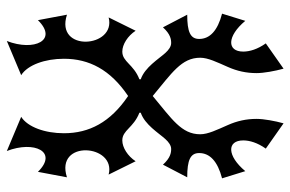

<svg xmlns="http://www.w3.org/2000/svg" viewBox="-164 -644 850 562"><g transform="rotate(90 261.0 -363.0)"><path d="M387 -422C396 -432 406 -439 416 -439C427 -439 442 -437 462 -415L499 -486C449 -486 428 -495 428 -521C428 -552 452 -575 502 -588L481 -656C436 -602 391 -602 391 -650C391 -669 398 -692 415 -716L341 -768C334 -743 328 -710 328 -689C328 -659 334 -632 346 -605C360 -573 373 -547 373 -524C373 -469 328 -441 261 -385C194 -441 149 -469 149 -524C149 -547 162 -573 176 -605C188 -632 194 -659 194 -689C194 -710 188 -743 181 -768L107 -716C124 -692 131 -669 131 -650C131 -602 86 -602 41 -656L20 -588C70 -575 94 -552 94 -521C94 -495 73 -486 23 -486L60 -415C80 -437 95 -439 106 -439C116 -439 126 -432 135 -422C153 -402 177 -362 212 -350V-346C168 -329 161 -296 131 -296C110 -296 85 -312 70 -335L31 -256C120 -279 134 -98 23 -134L39 -49C98 -109 131 -38 100 42L200 0C170 -19 152 -70 152 -125C152 -199 184 -261 261 -313C338 -261 370 -199 370 -125C370 -70 352 -19 322 0L422 42C391 -38 424 -109 483 -49L499 -134C388 -98 402 -279 491 -256L452 -335C437 -312 412 -296 391 -296C361 -296 354 -329 310 -346V-350C345 -362 369 -402 387 -422Z"/></g></svg>

Font: Malebolge Adversarial
Style: Regular
Weight: 400
Designer: Ariel Martín Pérez
Foundry: Tunera Type Foundry
Version: Version 0.007;hotconv 1.0.109;makeotfexe 2.5.65596